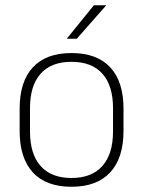

<svg xmlns="http://www.w3.org/2000/svg" viewBox="-20 -701 546 733"><path d="M253 12Q155.5 12 105.2 -43Q55 -98 55 -201V-286.5Q55 -389.5 105.5 -444Q156 -498.5 253 -498.5Q350 -498.5 400.8 -444Q451.5 -389.5 451.5 -286.5V-201Q451.5 -98 400.8 -43Q350 12 253 12ZM253 -21.5Q330 -21.5 370.8 -67.2Q411.5 -113 411.5 -199.5V-288Q411.5 -374 371 -419.5Q330.5 -465 253 -465Q175.5 -465 135 -419.5Q94.5 -374 94.5 -288V-199.5Q94.5 -113 135 -67.2Q175.5 -21.5 253 -21.5ZM338.5 -681H385V-680L273 -553H235.5V-554Z"/></svg>

Font: Anek Gurmukhi Medium ExtraLight
Style: Regular
Weight: 250
Version: Version 1.003